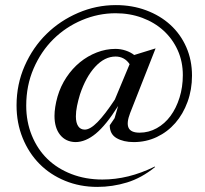

<svg xmlns="http://www.w3.org/2000/svg" viewBox="-20 -609 804 754"><path d="M491 -165Q476 -126 485 -107Q494 -88 528 -88Q564 -88 595.5 -105.5Q627 -123 649.5 -153.5Q672 -184 685 -225.5Q698 -267 698 -314Q698 -367 678 -411.5Q658 -456 622.5 -488.5Q587 -521 538.5 -539Q490 -557 434 -557Q366 -557 302 -530Q238 -503 189.5 -455Q141 -407 112 -340Q83 -273 83 -194Q83 -131 105 -77Q127 -23 166 15Q205 53 260.5 74.5Q316 96 382 96Q433 96 484 83.5Q535 71 588 45L589 47Q536 90 479 107.5Q422 125 362 125Q294 125 235.5 101Q177 77 135 34.5Q93 -8 69 -67Q45 -126 45 -195Q45 -278 77 -350.5Q109 -423 162.5 -475.5Q216 -528 287 -558.5Q358 -589 435 -589Q499 -589 554 -568.5Q609 -548 649 -511.5Q689 -475 711.5 -424Q734 -373 734 -312Q734 -257 716.5 -209Q699 -161 668.5 -126Q638 -91 596 -71Q554 -51 505 -51Q465 -51 438 -66.5Q411 -82 411 -117L430 -145L444 -193Q397 -118 356.5 -84.5Q316 -51 276 -51Q238 -52 216 -79.5Q194 -107 194 -154Q194 -170 197 -189.5Q200 -209 206 -230Q218 -271 241 -305.5Q264 -340 294 -364.5Q324 -389 360 -403Q396 -417 433 -417Q454 -417 473.5 -410.5Q493 -404 507 -393L591 -419ZM278 -152Q278 -127 287 -113.5Q296 -100 313 -100Q334 -100 363 -129.5Q392 -159 431 -218L489 -357Q479 -372 465 -379.5Q451 -387 434 -387Q391 -387 354 -347Q317 -307 294 -238Q287 -215 282.5 -193Q278 -171 278 -152Z"/></svg>

Font: Redaction
Style: Regular
Weight: 400
Designer: Jeremy Mickel / Forest Young
Foundry: MCKL
Version: Version 2.001; Redaction